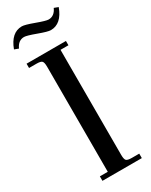

<svg xmlns="http://www.w3.org/2000/svg" viewBox="-226 -922 758 967"><g transform="rotate(-30 153.0 -438.5)"><path d="M3 -796Q33 -877 95 -877Q112 -877 163.5 -858Q215 -839 230 -839Q264 -839 281 -877L305 -868Q275 -787 213 -787Q196 -787 144.5 -806Q93 -825 78 -825Q44 -825 27 -787ZM22 -677V-702H251V-677H205V-66Q205 -41 212 -33.5Q219 -26 244 -26H287V0H58V-26H104V-637Q104 -662 97 -669.5Q90 -677 65 -677Z"/></g></svg>

Font: Dihjauti
Style: Bold
Weight: 700
Designer: T. Christopher White
Version: Version 3.0.0